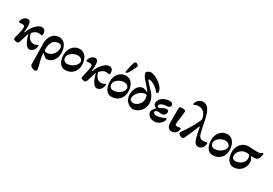

<svg xmlns="http://www.w3.org/2000/svg" viewBox="47 -1886 4747 3342"><g transform="rotate(30 2420.0 -215.5)"><path d="M396 15C441 15 507 -26 507 -121C507 -127 505 -134 499 -134C494 -134 467 -104 428 -105C339 -106 307 -155 282 -235C280 -242 282 -248 287 -253C316 -283 352 -313 400 -313C430 -313 449 -306 461 -306C472 -306 479 -319 479 -333C479 -388 460 -433 394 -433C336 -433 235 -345 188 -215C183 -202 181 -203 178 -203C175 -203 172 -206 173 -210C176 -239 181 -258 181 -288C181 -381 174 -432 115 -432C60 -432 5 -370 5 -316C5 -303 10 -303 17 -303C27 -303 40 -307 79 -307C112 -307 126 -297 126 -262C126 -221 113 -165 101 -118C90 -78 79 -39 79 -19C79 6 136 14 155 14C180 13 192 -19 198 -39C219 -102 228 -149 247 -201C248 -205 251 -208 253 -208C255 -208 256 -207 256 -205C267 -145 320 15 396 15Z M663 285C693 285 701 264 701 243C701 225 680 154 661 71C652 35 646 -9 646 -38C646 -50 648 -57 651 -57C652 -57 654 -56 655 -54C672 -31 718 12 738 12C846 12 918 -88 918 -203C918 -321 867 -433 751 -433C627 -433 560 -327 560 -207C560 -49 566 72 566 219C566 253 622 285 663 285ZM686 -84C664 -84 641 -97 641 -130C641 -240 675 -338 801 -338C839 -337 859 -303 859 -276C859 -171 782 -84 686 -84Z M1117 14C1254 14 1333 -87 1333 -201C1333 -331 1272 -433 1163 -433C1038 -433 964 -324 964 -206C964 -103 1005 14 1117 14ZM1091 -96C1042 -96 1010 -135 1010 -176C1010 -262 1116 -319 1192 -319C1243 -317 1277 -289 1285 -250C1285 -159 1172 -96 1091 -96Z M1752 15C1797 15 1863 -26 1863 -121C1863 -127 1861 -134 1855 -134C1850 -134 1823 -104 1784 -105C1695 -106 1663 -155 1638 -235C1636 -242 1638 -248 1643 -253C1672 -283 1708 -313 1756 -313C1786 -313 1805 -306 1817 -306C1828 -306 1835 -319 1835 -333C1835 -388 1816 -433 1750 -433C1692 -433 1591 -345 1544 -215C1539 -202 1537 -203 1534 -203C1531 -203 1528 -206 1529 -210C1532 -239 1537 -258 1537 -288C1537 -381 1530 -432 1471 -432C1416 -432 1361 -370 1361 -316C1361 -303 1366 -303 1373 -303C1383 -303 1396 -307 1435 -307C1468 -307 1482 -297 1482 -262C1482 -221 1469 -165 1457 -118C1446 -78 1435 -39 1435 -19C1435 6 1492 14 1511 14C1536 13 1548 -19 1554 -39C1575 -102 1584 -149 1603 -201C1604 -205 1607 -208 1609 -208C1611 -208 1612 -207 1612 -205C1623 -145 1676 15 1752 15Z M2062 -476C2074 -476 2087 -491 2095 -502C2122 -542 2180 -657 2181 -669C2183 -687 2154 -715 2129 -716C2118 -717 2103 -709 2096 -694C2079 -654 2050 -512 2050 -491C2050 -481 2051 -476 2062 -476ZM2047 14C2184 14 2263 -87 2263 -201C2263 -331 2202 -433 2093 -433C1968 -433 1894 -324 1894 -206C1894 -103 1935 14 2047 14ZM2021 -96C1972 -96 1940 -135 1940 -176C1940 -262 2046 -319 2122 -319C2173 -317 2207 -289 2215 -250C2215 -159 2102 -96 2021 -96Z M2479 14C2571 14 2683 -78 2684 -213C2685 -279 2649 -359 2597 -412L2483 -533C2475 -543 2463 -562 2463 -570C2463 -576 2472 -577 2475 -577C2503 -577 2523 -570 2564 -549C2641 -512 2682 -438 2699 -438C2712 -438 2724 -451 2724 -465C2724 -571 2543 -700 2436 -700C2396 -700 2354 -666 2354 -647C2354 -608 2398 -552 2411 -537C2452 -494 2522 -414 2553 -366C2556 -363 2555 -361 2552 -361C2550 -361 2548 -362 2545 -364C2535 -374 2473 -398 2453 -397C2380 -395 2305 -315 2305 -184C2305 -53 2406 14 2479 14ZM2434 -80C2388 -80 2360 -107 2360 -136C2360 -230 2449 -327 2554 -327C2571 -327 2583 -270 2583 -235C2583 -165 2507 -80 2434 -80Z M2913 14C2994 14 3077 -62 3077 -125C3077 -137 3071 -142 3060 -142C3056 -142 3046 -137 3033 -130C3001 -111 2939 -92 2898 -92C2855 -92 2828 -111 2828 -130C2828 -146 2843 -163 2868 -167C2872 -168 2878 -168 2884 -168C2908 -168 2942 -163 2961 -163C2998 -163 3036 -199 3036 -240C3036 -264 3027 -283 2990 -283C2943 -283 2876 -232 2858 -232C2838 -232 2830 -244 2830 -259C2830 -295 2887 -329 2983 -329C3011 -329 3040 -359 3040 -380C3040 -408 3011 -433 2972 -433C2864 -433 2765 -363 2765 -281C2765 -241 2782 -224 2812 -211C2824 -205 2823 -197 2815 -189C2799 -174 2765 -136 2765 -105C2765 -32 2830 14 2913 14Z M3256 15C3335 15 3373 -51 3373 -98C3373 -112 3367 -118 3358 -118C3348 -118 3324 -111 3302 -111C3280 -111 3261 -114 3261 -135C3261 -198 3289 -353 3289 -400C3289 -421 3278 -432 3230 -432C3185 -432 3164 -427 3164 -406L3163 -111C3163 -27 3203 15 3256 15Z M3475 17C3489 17 3500 10 3514 -21C3544 -81 3611 -236 3634 -302C3635 -306 3637 -307 3639 -307C3642 -307 3644 -305 3645 -299C3664 -217 3679 -127 3701 -64C3720 -14 3750 14 3786 14C3877 14 3902 -69 3902 -118C3902 -128 3897 -131 3890 -131C3881 -131 3857 -120 3818 -120C3761 -120 3737 -145 3720 -198C3705 -246 3695 -305 3665 -449C3629 -629 3576 -710 3477 -710C3403 -710 3349 -637 3349 -596C3349 -585 3353 -582 3360 -582C3365 -582 3374 -586 3385 -591C3400 -599 3419 -606 3440 -606C3523 -606 3579 -573 3610 -462C3615 -444 3613 -425 3609 -414C3551 -279 3467 -154 3413 -75C3405 -64 3393 -52 3393 -36C3393 -6 3450 17 3475 17Z M4083 14C4220 14 4299 -87 4299 -201C4299 -331 4238 -433 4129 -433C4004 -433 3930 -324 3930 -206C3930 -103 3971 14 4083 14ZM4057 -96C4008 -96 3976 -135 3976 -176C3976 -262 4082 -319 4158 -319C4209 -317 4243 -289 4251 -250C4251 -159 4138 -96 4057 -96Z M4506 14C4635 14 4714 -94 4714 -206C4714 -250 4693 -276 4671 -308C4687 -309 4728 -309 4744 -309C4797 -309 4825 -348 4832 -400C4841 -435 4846 -451 4830 -460C4823 -461 4819 -455 4809 -448C4784 -428 4749 -426 4719 -426C4675 -426 4579 -433 4547 -433C4428 -433 4345 -326 4345 -206C4345 -104 4387 14 4506 14ZM4478 -94C4426 -94 4406 -126 4406 -167C4406 -237 4474 -320 4569 -320C4586 -320 4607 -318 4625 -316C4645 -300 4650 -267 4650 -238C4650 -154 4554 -94 4478 -94Z"/></g></svg>

Font: EB Garamond
Style: Bold
Weight: 700
Designer: Georg Duffner and Octavio Pardo
Foundry: Georg Duffner
Version: Version 1.000;PS 001.000;hotconv 1.0.88;makeotf.lib2.5.64775